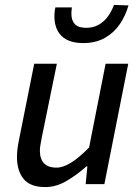

<svg xmlns="http://www.w3.org/2000/svg" viewBox="-20 -748 567 780"><path d="M164 12Q103 12 76 -21Q49 -54 49 -110Q49 -128 51 -143.5Q53 -159 57 -179L119 -489H211L150 -191Q147 -173 144.5 -160.5Q142 -148 142 -136Q142 -103 158.5 -85Q175 -67 210 -67Q236 -67 268.5 -87Q301 -107 342 -149L409 -489H501L404 0H328L335 -72H331Q293 -38 250.5 -13Q208 12 164 12ZM318 -573Q260 -573 230.5 -601.5Q201 -630 201 -683Q201 -691 202 -700.5Q203 -710 205 -718H272Q271 -710 270.5 -704Q270 -698 270 -693Q270 -665 284 -650Q298 -635 330 -635Q358 -635 380 -647Q402 -659 417.5 -680Q433 -701 443 -728L502 -726Q490 -684 466.5 -649.5Q443 -615 406 -594Q369 -573 318 -573Z"/></svg>

Font: Source Sans 3 Medium
Style: Italic
Weight: 500
Italic angle: -11°
Designer: Paul D. Hunt
Foundry: Adobe
Version: Version 3.052;hotconv 1.1.0;makeotfexe 2.6.0